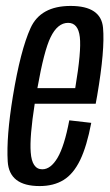

<svg xmlns="http://www.w3.org/2000/svg" viewBox="-20 -623 372 647"><path d="M113.5 4Q11 4 6 -79Q1 -162 23.5 -299Q49 -453.5 82.8 -528.2Q116.5 -603 218 -603Q320.5 -603 327.2 -529.5Q334 -456 307.5 -301Q305 -285.5 302.5 -273.5H97Q79.5 -161.5 83.5 -110Q87.5 -52.5 122.5 -52.5Q151 -52.5 174 -91.5Q197 -130.5 213.5 -217.5L287.5 -209Q272.5 -130 250 -83.5Q227.5 -37 194.2 -16.5Q161 4 113.5 4ZM106 -326H233.5Q254.5 -451 249 -498Q243.5 -546 209.5 -546Q174 -546 150.5 -497.5Q128.5 -453 106 -326Z"/></svg>

Font: Anybody Condensed Regular
Style: Italic
Weight: 400
Width: 3
Italic angle: -10°
Designer: Tyler Finck
Foundry: Etcetera Type Company
Version: Version 1.010; ttfautohint (v1.8.3) -l 8 -r 50 -G 200 -x 14 